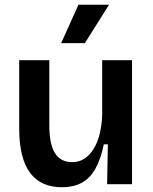

<svg xmlns="http://www.w3.org/2000/svg" viewBox="-20 -777 645 810"><path d="M241 13Q152 13 106.5 -48.5Q61 -110 61 -235V-523H188V-249Q188 -170 211.5 -131.5Q235 -93 285 -93Q314 -93 336 -107.5Q358 -122 374.5 -148Q391 -174 400 -210Q409 -246 411 -289V-523H537V-218V0H432L435 -168H418Q405 -105 382 -64.5Q359 -24 324 -5.5Q289 13 241 13ZM338 -595H238L311 -757H440Z"/></svg>

Font: Bricolage Grotesque 20pt SemiBold
Style: Regular
Weight: 600
Version: Version 1.001;gftools[0.9.33.dev8+g029e19f]